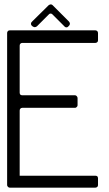

<svg xmlns="http://www.w3.org/2000/svg" viewBox="-20 -861 501 881"><path d="M294.9 -741.2Q293.9 -740.2 292 -738.3Q289.1 -735.4 285.2 -735.4Q280.3 -735.4 277.3 -738.3Q276.4 -739.3 275.4 -740.2Q274.4 -740.2 274.4 -741.2Q255.9 -759.8 219.7 -795.9Q216.8 -798.8 211.9 -798.8Q208 -798.8 205.1 -795.9Q186.5 -777.3 149.4 -740.2Q144.5 -736.3 138.7 -736.3Q132.8 -737.3 127.9 -741.2Q127.9 -741.2 127 -742.2Q126 -743.2 125 -744.1Q122.1 -747.1 122.1 -752Q122.1 -755.9 125 -759.8Q126 -759.8 127 -761.7Q127.9 -761.7 127.9 -762.7Q152.3 -787.1 201.2 -835Q201.2 -835.9 202.1 -835.9Q202.1 -836.9 203.1 -836.9Q204.1 -836.9 204.1 -837.9Q205.1 -837.9 205.1 -837.9Q208 -840.8 212.9 -840.8Q217.8 -840.8 220.7 -837.9Q220.7 -837.9 221.7 -836.9Q222.7 -835.9 223.6 -835Q248 -810.5 296.9 -761.7Q300.8 -756.8 300.8 -752Q300.8 -752 300.8 -751Q299.8 -745.1 294.9 -741.2ZM418 -664.1Q305.7 -664.1 82 -664.1Q77.1 -664.1 73.2 -660.2Q70.3 -657.2 70.3 -651.4Q70.3 -580.1 70.3 -435.5Q70.3 -430.7 73.2 -426.8Q77.1 -423.8 82 -423.8Q163.1 -423.8 324.2 -423.8Q329.1 -423.8 332 -419.9Q335.9 -416 335.9 -411.1Q335.9 -400.4 335.9 -377.9Q335.9 -373 332 -370.1Q329.1 -366.2 324.2 -366.2Q243.2 -366.2 82 -366.2Q77.1 -366.2 73.2 -362.3Q70.3 -359.4 70.3 -353.5Q70.3 -241.2 70.3 -15.6Q70.3 -9.8 66.4 -6.8Q62.5 -2.9 57.6 -2.9Q46.9 -2.9 24.4 -2.9Q19.5 -2.9 16.6 -6.8Q12.7 -9.8 12.7 -15.6Q12.7 -102.5 12.7 -276.4Q12.7 -420.9 12.7 -710Q12.7 -714.8 16.6 -718.8Q19.5 -721.7 24.4 -721.7Q40 -721.7 70.3 -721.7Q70.3 -721.7 70.3 -721.7Q185.5 -721.7 418 -721.7Q422.9 -721.7 426.8 -717.8Q429.7 -713.9 429.7 -709Q429.7 -698.2 429.7 -675.8Q429.7 -670.9 426.8 -668Q422.9 -664.1 418 -664.1ZM418 0Q287.1 0 24.4 0Q19.5 0 16.6 -3.9Q12.7 -6.8 12.7 -11.7Q12.7 -22.5 12.7 -43Q12.7 -47.9 16.6 -51.8Q19.5 -54.7 24.4 -54.7Q74.2 -54.7 172.9 -54.7Q253.9 -54.7 418 -54.7Q422.9 -54.7 426.8 -51.8Q429.7 -47.9 429.7 -43Q429.7 -32.2 429.7 -11.7Q429.7 -6.8 426.8 -3.9Q422.9 0 418 0Z"/></svg>

Font: Citrica
Style: Regular
Weight: 400
Designer: Mario Otalvaro
Version: Version 1.0